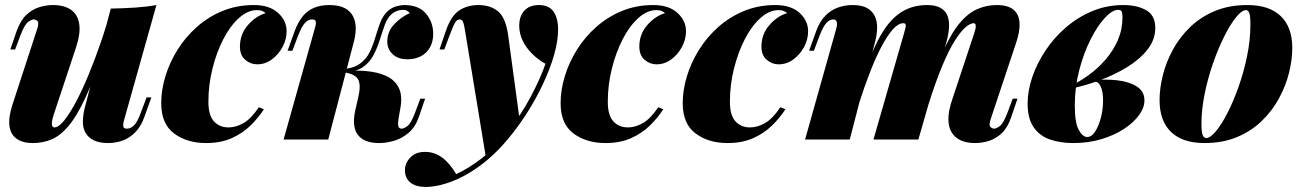

<svg xmlns="http://www.w3.org/2000/svg" viewBox="-20 -553 5167 761"><path d="M391 -354Q352 -237 318 -164.5Q284 -92 251.5 -53.5Q219 -15 184.5 -0.5Q150 14 110 14Q70 14 46 -3Q22 -20 17.5 -53.5Q13 -87 29 -137L126 -434Q136 -463 128.5 -469.5Q121 -476 114 -476Q105 -476 91 -465.5Q77 -455 61 -413L40 -357H21L46 -430Q61 -472 84.5 -494Q108 -516 135.5 -524.5Q163 -533 189 -533Q234 -533 261 -514.5Q288 -496 294 -458Q300 -420 280 -361L194 -102Q176 -48 196 -48Q212 -48 234 -75Q256 -102 281 -149Q306 -196 331 -256.5Q356 -317 379 -383.5Q402 -450 419 -516ZM474 -85Q467 -62 468.5 -52.5Q470 -43 483 -43Q498 -43 511.5 -56.5Q525 -70 538 -106L561 -167H580L552 -89Q539 -52 516.5 -29Q494 -6 466.5 4Q439 14 409 14Q374 14 352.5 3.5Q331 -7 320 -25Q308 -45 308.5 -71.5Q309 -98 316 -126L419 -519Q471 -520 516 -523Q561 -526 600 -533Z M999 -513Q962 -513 927 -481.5Q892 -450 865 -397.5Q838 -345 822 -280.5Q806 -216 806 -150Q806 -96 828 -72Q850 -48 886 -48Q915 -48 945 -65Q975 -82 1006 -128L1026 -120Q1005 -87 973.5 -56Q942 -25 898.5 -5.5Q855 14 797 14Q721 14 670 -24Q619 -62 619 -144Q619 -196 635.5 -250.5Q652 -305 683.5 -355.5Q715 -406 760 -446Q805 -486 862 -509.5Q919 -533 986 -533Q1048 -533 1082 -502Q1116 -471 1116 -429Q1116 -397 1100 -367Q1084 -337 1057.5 -317.5Q1031 -298 999 -298Q973 -298 952 -316Q931 -334 931 -368Q931 -417 962 -453Q993 -489 1033 -501Q1026 -507 1018 -510Q1010 -513 999 -513Z M1560 -85Q1556 -61 1559 -52Q1562 -43 1572 -43Q1581 -43 1595 -53.5Q1609 -64 1625 -106L1646 -162H1665L1640 -89Q1626 -49 1599.5 -26.5Q1573 -4 1542 5Q1511 14 1483 14Q1423 14 1398.5 -18.5Q1374 -51 1388 -115L1400 -168Q1412 -219 1398 -240.5Q1384 -262 1333 -268V-272Q1383 -275 1428.5 -271.5Q1474 -268 1508.5 -253Q1543 -238 1559.5 -207Q1576 -176 1567 -125ZM1579 -514Q1565 -514 1554 -510Q1543 -506 1533 -498Q1515 -482 1505 -454Q1495 -426 1485 -394Q1475 -362 1459.5 -333Q1444 -304 1417 -286Q1390 -268 1345 -269L1335 -268L1337 -279Q1381 -282 1406.5 -300.5Q1432 -319 1445.5 -347Q1459 -375 1468 -406Q1477 -437 1487.5 -464.5Q1498 -492 1518 -510Q1533 -523 1551 -528Q1569 -533 1582 -533Q1640 -533 1668.5 -499Q1697 -465 1697 -419Q1697 -387 1683.5 -364Q1670 -341 1647 -329.5Q1624 -318 1596 -318Q1557 -318 1536 -338.5Q1515 -359 1515 -387Q1515 -428 1542.5 -457Q1570 -486 1604 -501Q1600 -507 1593 -510.5Q1586 -514 1579 -514ZM1281 0H1104L1226 -434Q1231 -450 1232 -459Q1233 -468 1229.5 -472Q1226 -476 1217 -476Q1202 -476 1189 -462.5Q1176 -449 1162 -413L1139 -352H1120L1148 -430Q1161 -465 1179.5 -488Q1198 -511 1224.5 -522Q1251 -533 1285 -533Q1324 -533 1347 -520.5Q1370 -508 1380 -487Q1390 -466 1390 -441.5Q1390 -417 1384 -393Z M2040 -75 1907 78 1823 -433Q1819 -458 1815 -467Q1811 -476 1802 -476Q1792 -476 1784.5 -464.5Q1777 -453 1762 -413L1741 -357H1722L1747 -430Q1768 -491 1800.5 -512Q1833 -533 1876 -533Q1923 -533 1953.5 -508.5Q1984 -484 1994 -414ZM1788 137Q1837 115 1888 75.5Q1939 36 1992 -31Q2045 -97 2083 -168.5Q2121 -240 2142 -300Q2112 -317 2088.5 -340.5Q2065 -364 2051.5 -392Q2038 -420 2038 -451Q2038 -489 2058.5 -511Q2079 -533 2116 -533Q2156 -533 2174 -507Q2192 -481 2192 -436Q2192 -391 2176.5 -336.5Q2161 -282 2133.5 -223Q2106 -164 2070.5 -108Q2035 -52 1995 -4Q1953 47 1908 84Q1863 121 1817.5 145Q1772 169 1727 180Q1711 184 1695.5 186Q1680 188 1668 188Q1628 188 1606.5 170.5Q1585 153 1585 122Q1585 93 1606.5 71Q1628 49 1665 49Q1702 49 1732.5 71.5Q1763 94 1788 137Z M2582 -513Q2545 -513 2510 -481.5Q2475 -450 2448 -397.5Q2421 -345 2405 -280.5Q2389 -216 2389 -150Q2389 -96 2411 -72Q2433 -48 2469 -48Q2498 -48 2528 -65Q2558 -82 2589 -128L2609 -120Q2588 -87 2556.5 -56Q2525 -25 2481.5 -5.5Q2438 14 2380 14Q2304 14 2253 -24Q2202 -62 2202 -144Q2202 -196 2218.5 -250.5Q2235 -305 2266.5 -355.5Q2298 -406 2343 -446Q2388 -486 2445 -509.5Q2502 -533 2569 -533Q2631 -533 2665 -502Q2699 -471 2699 -429Q2699 -397 2683 -367Q2667 -337 2640.5 -317.5Q2614 -298 2582 -298Q2556 -298 2535 -316Q2514 -334 2514 -368Q2514 -417 2545 -453Q2576 -489 2616 -501Q2609 -507 2601 -510Q2593 -513 2582 -513Z M3066 -513Q3029 -513 2994 -481.5Q2959 -450 2932 -397.5Q2905 -345 2889 -280.5Q2873 -216 2873 -150Q2873 -96 2895 -72Q2917 -48 2953 -48Q2982 -48 3012 -65Q3042 -82 3073 -128L3093 -120Q3072 -87 3040.5 -56Q3009 -25 2965.5 -5.5Q2922 14 2864 14Q2788 14 2737 -24Q2686 -62 2686 -144Q2686 -196 2702.5 -250.5Q2719 -305 2750.5 -355.5Q2782 -406 2827 -446Q2872 -486 2929 -509.5Q2986 -533 3053 -533Q3115 -533 3149 -502Q3183 -471 3183 -429Q3183 -397 3167 -367Q3151 -337 3124.5 -317.5Q3098 -298 3066 -298Q3040 -298 3019 -316Q2998 -334 2998 -368Q2998 -417 3029 -453Q3060 -489 3100 -501Q3093 -507 3085 -510Q3077 -513 3066 -513Z M3348 0H3171L3293 -434Q3298 -450 3297.5 -459Q3297 -468 3293.5 -472Q3290 -476 3282 -476Q3268 -476 3255 -461.5Q3242 -447 3229 -413L3206 -352H3187L3215 -430Q3229 -468 3251 -490.5Q3273 -513 3301 -523Q3329 -533 3359 -533Q3396 -533 3417 -521Q3438 -509 3447.5 -488.5Q3457 -468 3456.5 -443Q3456 -418 3450 -393ZM3562 -417Q3566 -431 3568.5 -441Q3571 -451 3569.5 -456Q3568 -461 3560 -461Q3541 -461 3520 -438Q3499 -415 3476 -372.5Q3453 -330 3429.5 -270Q3406 -210 3382 -135L3369 -143Q3409 -284 3448.5 -370Q3488 -456 3537.5 -494.5Q3587 -533 3654 -533Q3687 -533 3706.5 -522.5Q3726 -512 3734.5 -492.5Q3743 -473 3741.5 -445Q3740 -417 3730 -382L3620 0H3442ZM3840 -417Q3848 -440 3847.5 -450.5Q3847 -461 3839 -461Q3826 -461 3807.5 -445.5Q3789 -430 3765.5 -393.5Q3742 -357 3715.5 -294Q3689 -231 3659 -136L3648 -141Q3681 -262 3713.5 -338.5Q3746 -415 3780.5 -457.5Q3815 -500 3852.5 -516.5Q3890 -533 3931 -533Q3975 -533 3997 -514.5Q4019 -496 4021 -462.5Q4023 -429 4007 -382L3908 -85Q3898 -57 3905.5 -50Q3913 -43 3920 -43Q3929 -43 3943 -53.5Q3957 -64 3973 -106L3994 -162H4013L3988 -89Q3974 -47 3950.5 -25Q3927 -3 3899.5 5.5Q3872 14 3845 14Q3812 14 3788.5 3.5Q3765 -7 3752 -28Q3739 -49 3739 -81.5Q3739 -114 3754 -158Z M4289 -10Q4307 -10 4321 -32Q4335 -54 4343.5 -87Q4352 -120 4352 -154Q4352 -189 4343.5 -208.5Q4335 -228 4322 -229L4316 -235Q4364 -240 4410 -234.5Q4456 -229 4486 -210Q4516 -191 4516 -155Q4516 -126 4494.5 -96.5Q4473 -67 4435 -42Q4397 -17 4345.5 -1.5Q4294 14 4234 14Q4183 14 4142 0Q4101 -14 4077 -48.5Q4053 -83 4053 -142Q4053 -193 4071.5 -247.5Q4090 -302 4124 -353Q4158 -404 4205 -444.5Q4252 -485 4309.5 -509Q4367 -533 4432 -533Q4487 -533 4523 -512.5Q4559 -492 4559 -442Q4559 -396 4528.5 -357Q4498 -318 4447.5 -287Q4397 -256 4337 -234Q4277 -212 4217 -200L4218 -210Q4257 -228 4294.5 -255Q4332 -282 4362.5 -317.5Q4393 -353 4411 -395Q4429 -437 4429 -485Q4429 -500 4426 -507Q4423 -514 4412 -514Q4389 -514 4359.5 -482.5Q4330 -451 4302.5 -396.5Q4275 -342 4257.5 -274.5Q4240 -207 4240 -135Q4240 -67 4255.5 -38.5Q4271 -10 4289 -10Z M4919 -513Q4902 -513 4879 -484.5Q4856 -456 4832 -408Q4808 -360 4787.5 -301Q4767 -242 4754.5 -180Q4742 -118 4742 -62Q4742 -31 4746.5 -18.5Q4751 -6 4761 -6Q4777 -6 4799.5 -33Q4822 -60 4845.5 -106Q4869 -152 4889.5 -210Q4910 -268 4923 -331.5Q4936 -395 4936 -455Q4936 -493 4931 -503Q4926 -513 4919 -513ZM4576 -156Q4576 -203 4589 -255Q4602 -307 4629 -356.5Q4656 -406 4697.5 -446Q4739 -486 4795.5 -509.5Q4852 -533 4924 -533Q5011 -533 5056.5 -489Q5102 -445 5102 -363Q5102 -316 5089 -264Q5076 -212 5049 -162.5Q5022 -113 4980.5 -73Q4939 -33 4882.5 -9.5Q4826 14 4754 14Q4667 14 4621.5 -30Q4576 -74 4576 -156Z"/></svg>

Font: Playfair Display Black
Style: Italic
Weight: 900
Italic angle: -14°
Designer: Claus Eggers Sørensen
Foundry: Claus Eggers Sørensen
Version: Version 1.203